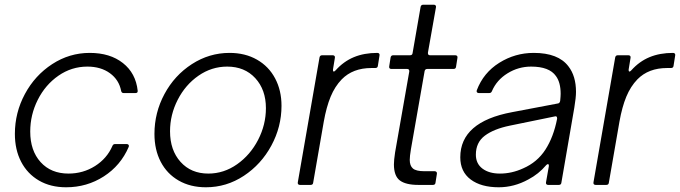

<svg xmlns="http://www.w3.org/2000/svg" viewBox="-20 -783 2879 813"><path d="M43 -216Q43 -306 85.5 -385Q128 -464 201 -511.5Q274 -559 360 -559Q446 -559 500.5 -516Q555 -473 563 -399V-397Q563 -389 554 -389H503Q495 -389 493 -398Q484 -445 445.5 -473Q407 -501 350 -501Q283 -501 227.5 -462.5Q172 -424 140 -360.5Q108 -297 108 -226Q108 -145 152 -96.5Q196 -48 270 -48Q332 -48 382.5 -80Q433 -112 456 -165Q459 -173 467 -173H517Q522 -173 524.5 -169.5Q527 -166 525 -161Q491 -82 419.5 -36Q348 10 260 10Q194 10 145 -18.5Q96 -47 69.5 -98Q43 -149 43 -216Z M634 -216Q634 -306 676.5 -385Q719 -464 792.5 -511.5Q866 -559 952 -559Q1018 -559 1068 -530.5Q1118 -502 1145 -451Q1172 -400 1172 -335Q1172 -246 1129 -166.5Q1086 -87 1012.5 -38.5Q939 10 852 10Q786 10 736.5 -18.5Q687 -47 660.5 -98Q634 -149 634 -216ZM1106 -325Q1106 -403 1061 -452Q1016 -501 942 -501Q876 -501 820.5 -462.5Q765 -424 732.5 -360.5Q700 -297 700 -227Q700 -147 744.5 -97.5Q789 -48 862 -48Q928 -48 984 -87.5Q1040 -127 1073 -191Q1106 -255 1106 -325Z M1250 0Q1245 0 1242.5 -3Q1240 -6 1241 -11L1333 -540Q1335 -549 1344 -549H1389Q1394 -549 1396.5 -546Q1399 -543 1398 -538L1390 -489V-486Q1390 -480 1394 -480Q1396 -480 1401 -485Q1435 -523 1478.5 -541Q1522 -559 1578 -559Q1583 -559 1585.5 -556Q1588 -553 1587 -548L1580 -504Q1579 -495 1569 -495H1553Q1474 -495 1427 -447Q1398 -417 1380 -373.5Q1362 -330 1351 -268L1306 -9Q1305 0 1295 0Z M1824 -9Q1823 0 1813 0H1752Q1698 0 1673 -19Q1648 -38 1648 -87Q1648 -105 1653 -138L1713 -480V-482Q1713 -491 1704 -491H1637Q1632 -491 1629.5 -494Q1627 -497 1628 -502L1634 -540Q1636 -549 1645 -549H1716Q1726 -549 1727 -558L1761 -754Q1763 -763 1772 -763H1817Q1822 -763 1824.5 -760Q1827 -757 1826 -752L1792 -560V-558Q1792 -549 1801 -549H1908Q1913 -549 1915.5 -546Q1918 -543 1917 -538L1911 -500Q1910 -491 1900 -491H1789Q1780 -491 1778 -482L1720 -151Q1715 -121 1715 -106Q1715 -81 1728.5 -69.5Q1742 -58 1777 -58H1821Q1825 -58 1828 -55Q1831 -52 1830 -47Z M1929 -117Q1929 -267 2148 -308L2343 -345Q2350 -346 2352 -356Q2354 -376 2354 -386Q2354 -434 2334 -461Q2306 -501 2229 -501Q2175 -501 2129 -472.5Q2083 -444 2063 -397Q2060 -389 2052 -389H2007Q2002 -389 1999.5 -392.5Q1997 -396 1999 -401Q2027 -475 2094 -517Q2161 -559 2240 -559Q2344 -559 2387 -502Q2419 -461 2419 -394Q2419 -370 2412 -328L2357 -9Q2356 0 2346 0H2301Q2296 0 2293.5 -3Q2291 -6 2292 -11L2304 -79V-82Q2304 -88 2300 -88Q2297 -88 2293 -84Q2261 -46 2217 -23Q2157 10 2092 10Q2017 10 1973 -23Q1929 -56 1929 -117ZM2195 -70Q2255 -96 2289.5 -149.5Q2324 -203 2339 -280V-282Q2339 -293 2329 -290L2139 -251Q2071 -237 2033 -208.5Q1995 -180 1995 -128Q1995 -90 2023 -69Q2051 -48 2097 -48Q2147 -48 2195 -70Z M2502 0Q2497 0 2494.5 -3Q2492 -6 2493 -11L2585 -540Q2587 -549 2596 -549H2641Q2646 -549 2648.5 -546Q2651 -543 2650 -538L2642 -489V-486Q2642 -480 2646 -480Q2648 -480 2653 -485Q2687 -523 2730.5 -541Q2774 -559 2830 -559Q2835 -559 2837.5 -556Q2840 -553 2839 -548L2832 -504Q2831 -495 2821 -495H2805Q2726 -495 2679 -447Q2650 -417 2632 -373.5Q2614 -330 2603 -268L2558 -9Q2557 0 2547 0Z"/></svg>

Font: Open Sauce Two Light Italic
Style: Regular
Weight: 300
Italic angle: -10°
Designer: Alfredo Marco Pradil
Foundry: Creative Sauce Fz LLC
Version: Version 1.477